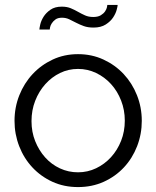

<svg xmlns="http://www.w3.org/2000/svg" viewBox="-20 -750 635 780"><path d="M297 10Q240 10 193 -11.5Q146 -33 111.5 -70Q77 -107 58 -156Q39 -205 39 -259Q39 -314 58.5 -363Q78 -412 112.5 -449Q147 -486 194 -508Q241 -530 297 -530Q353 -530 400.5 -508Q448 -486 482.5 -449Q517 -412 536.5 -363Q556 -314 556 -259Q556 -205 537 -156Q518 -107 483.5 -70Q449 -33 401.5 -11.5Q354 10 297 10ZM108 -258Q108 -214 123 -176.5Q138 -139 163.5 -110.5Q189 -82 223.5 -66Q258 -50 297 -50Q336 -50 370.5 -66.5Q405 -83 431 -111.5Q457 -140 472 -178Q487 -216 487 -260Q487 -303 472 -341.5Q457 -380 431 -408.5Q405 -437 370.5 -453.5Q336 -470 297 -470Q258 -470 224 -453.5Q190 -437 164 -408Q138 -379 123 -340.5Q108 -302 108 -258ZM360 -638Q337 -638 320.5 -644Q304 -650 289.5 -657.5Q275 -665 261.5 -671.5Q248 -678 232 -678Q215 -678 205.5 -671Q196 -664 190.5 -655.5Q185 -647 183.5 -639.5Q182 -632 182 -630H140Q140 -635 143.5 -650.5Q147 -666 157 -682Q167 -698 185 -710.5Q203 -723 231 -723Q252 -723 267.5 -716.5Q283 -710 297 -702Q311 -694 325.5 -687.5Q340 -681 359 -681Q378 -681 389.5 -688Q401 -695 407 -704Q413 -713 414.5 -720.5Q416 -728 416 -730H458Q458 -725 454 -710Q450 -695 439.5 -679Q429 -663 409.5 -650.5Q390 -638 360 -638Z"/></svg>

Font: PTCRaleway
Style: Regular
Weight: 400
Designer: Matt McInerney, Pablo Impallari, Rodrigo Fuenzalida
Foundry: Matt McInerney, Pablo Impallari, Rodrigo Fuenzalida
Version: Version 3.000g; ttfautohint (v1.5) -l 8 -r 28 -G 28 -x 14 -D